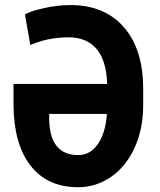

<svg xmlns="http://www.w3.org/2000/svg" viewBox="-20 -741 641 770"><path d="M293.5 -119.1Q341.8 -119.1 372.6 -163.3Q403.3 -207.5 408.7 -284.2H177.2V-269Q177.2 -119.1 293.5 -119.1ZM293.5 9.8Q169.9 9.8 102.5 -76.7Q35.2 -163.1 34.2 -320.8V-404.3H409.7Q407.2 -496.6 367.9 -543.9Q328.6 -591.3 255.4 -591.3Q172.4 -591.3 101.6 -560.5L80.1 -682.6Q97.7 -695.3 154.3 -708Q210.9 -720.7 263.2 -720.7Q398.9 -720.7 476.6 -632.1Q554.2 -543.5 554.2 -385.3V-317.4Q554.2 -224.6 520 -149.2Q485.8 -73.7 425.8 -32Q365.7 9.8 293.5 9.8Z"/></svg>

Font: MAUL Condensed Bold
Style: Condensed Bold
Weight: 700
Designer: MAUL
Version: Version 1.0; 2020; ttfautohint (v1.8.3)